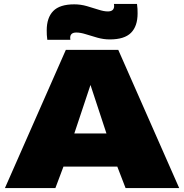

<svg xmlns="http://www.w3.org/2000/svg" viewBox="-20 -954 934 974"><path d="M5 0 314 -701H580L889 0H617L575 -109H302L261 0ZM357 -277H520L439 -523ZM220 -752Q218 -765 217.5 -777Q217 -789 217 -800Q217 -864 250 -898Q283 -932 357 -932Q389 -932 420.5 -923Q452 -914 479.5 -905Q507 -896 527 -896Q559 -896 559 -924Q559 -930 558 -934H675Q677 -921 677.5 -909Q678 -897 678 -886Q678 -821 644.5 -787.5Q611 -754 537 -754Q505 -754 473.5 -763Q442 -772 415 -780.5Q388 -789 367 -789Q336 -789 336 -762Q336 -756 337 -752Z"/></svg>

Font: Georama Extended ExtraBold
Style: Regular
Weight: 800
Width: 7
Designer: Jean-Baptiste Levee
Foundry: Production Type
Version: Version 1.000